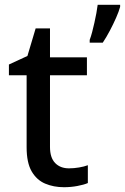

<svg xmlns="http://www.w3.org/2000/svg" viewBox="-20 -780 527 810"><path d="M271 -69.8Q292 -69.8 313.5 -73.5Q335 -77.1 350.6 -83V-7.8Q334 -0.5 306.4 4.6Q278.8 9.8 250 9.8Q206.1 9.8 170.4 -5.4Q134.8 -20.5 113.5 -57.1Q92.3 -93.8 92.3 -158.7V-462.4H17.6V-507.8L95.7 -543.9L130.4 -660.2H190.9V-538.1H346.7V-462.4H190.9V-160.2Q190.9 -114.7 212.6 -92.3Q234.4 -69.8 271 -69.8ZM486.8 -759.8V-751Q481.4 -731.4 469.7 -704.8Q458 -678.2 443.6 -650.9Q429.2 -623.5 413.6 -600.1H358.4V-611.8Q363.8 -626 368.7 -644.5Q373.5 -663.1 378.2 -683.8Q382.8 -704.6 386.5 -724.1Q390.1 -743.7 392.1 -759.8Z"/></svg>

Font: Open Sans Medium
Style: Regular
Weight: 500
Designer: Monotype Design Team
Foundry: Monotype Imaging Inc.
Version: Version 3.000